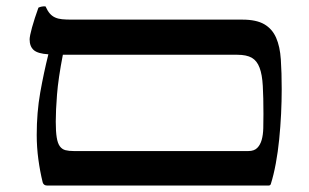

<svg xmlns="http://www.w3.org/2000/svg" viewBox="-20 -575 957 595"><path d="M129.9 -406.7Q97.2 -408.7 84.5 -419.9Q71.8 -431.2 71.8 -453.1Q71.8 -457.5 73.7 -467.3Q75.7 -477.1 79.3 -490.2Q83 -503.4 88.1 -519.3Q93.3 -535.2 99.1 -551.3Q104 -553.7 109.9 -554.7Q115.7 -555.7 121.1 -555.2Q127.4 -541 134.5 -533Q141.6 -524.9 150.9 -520.8Q160.2 -516.6 172.4 -515.4Q184.6 -514.2 201.2 -514.2H731Q774.4 -514.2 799.1 -499.8Q823.7 -485.4 835.7 -458Q847.7 -430.7 850.3 -390.4Q853 -350.1 853 -298.8Q853 -262.2 851.1 -222.2Q849.1 -182.1 845.2 -143.1Q841.3 -104 834.7 -68.4Q828.1 -32.7 819.3 -4.9Q817.9 0 812 0H126.5Q115.2 0 112.3 -9.8Q104 -43.5 98.9 -81.1Q93.8 -118.7 93.8 -157.2Q93.8 -226.6 104.7 -288.3Q115.7 -350.1 129.9 -406.7ZM174.8 -405.3Q160.6 -332 156.7 -282Q152.8 -231.9 152.8 -198.2Q152.8 -167 155.8 -148.9Q158.7 -130.9 165.5 -121.6Q172.4 -112.3 182.9 -109.6Q193.4 -106.9 209 -106.9H749.5Q767.6 -106.9 777.1 -116.5Q786.6 -126 791 -141.6Q795.4 -157.2 795.9 -178Q796.4 -198.7 796.4 -221.7Q796.4 -273.4 794.4 -308.6Q792.5 -343.8 784.4 -365.2Q776.4 -386.7 760.3 -396Q744.1 -405.3 715.3 -405.3Z"/></svg>

Font: Federov2
Style: Regular
Weight: 400
Designer: Olexa M. Volochay | Cyreal.org
Foundry: Olexa M. Volochay | Cyreal.org
Version: Version 1.000